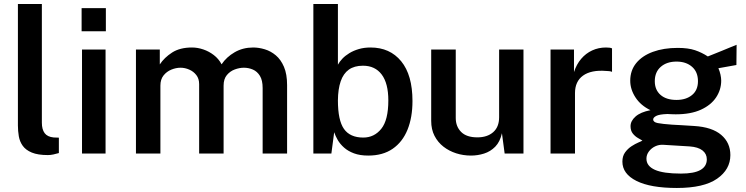

<svg xmlns="http://www.w3.org/2000/svg" viewBox="-20 -763 3709 954"><path d="M218 7.5Q168 7.5 138 -5Q108 -17.5 93 -38.5Q78 -59.5 73.5 -85.8Q69 -112 69 -139.5V-743H188V-153.5Q188 -120 201.8 -101.5Q215.5 -83 246.5 -80L272.5 -79V-2.5Q259 1.5 245 4.5Q231 7.5 218 7.5Z M504.5 -517V0H387.5V-517ZM506 -722.5V-607.5H385.5V-722.5Z M655.5 0V-517H774V-443Q796.5 -477 835.2 -502Q874 -527 934 -527Q961.5 -527 989.8 -517.5Q1018 -508 1042.2 -489.5Q1066.5 -471 1081 -443.5Q1105.5 -480 1146.2 -503.5Q1187 -527 1238 -527Q1266 -527 1295.8 -518Q1325.5 -509 1350.5 -488Q1375.5 -467 1391 -430.8Q1406.5 -394.5 1406.5 -340V0H1285V-325.5Q1285 -364 1271.5 -386Q1258 -408 1236.8 -417.2Q1215.5 -426.5 1191.5 -426.5Q1170 -426.5 1146.8 -418Q1123.5 -409.5 1107.2 -390Q1091 -370.5 1091 -337.5V0H969.5V-345Q969.5 -372 955.5 -390Q941.5 -408 920.2 -417.2Q899 -426.5 877 -426.5Q854.5 -426.5 831.2 -417Q808 -407.5 792.5 -388Q777 -368.5 777 -337.5V0Z M1810 10Q1768.5 10 1739 -1Q1709.5 -12 1689.8 -29.5Q1670 -47 1658.2 -67.2Q1646.5 -87.5 1640.5 -106L1626.5 0H1537V-743H1659V-441.5Q1667 -456.5 1681.2 -471.5Q1695.5 -486.5 1716 -499Q1736.5 -511.5 1762.8 -519.2Q1789 -527 1821 -527Q1917.5 -527 1973.5 -458.5Q2029.5 -390 2029.5 -261Q2029.5 -179.5 2004.8 -118.5Q1980 -57.5 1931.2 -23.8Q1882.5 10 1810 10ZM1785 -79.5Q1839.5 -79.5 1874.5 -123Q1909.5 -166.5 1909.5 -264Q1909.5 -349 1876.5 -392.8Q1843.5 -436.5 1783.5 -436.5Q1740.5 -436.5 1713.2 -417Q1686 -397.5 1672.8 -359Q1659.5 -320.5 1659 -264Q1659 -165 1689.2 -122.2Q1719.5 -79.5 1785 -79.5Z M2320 10Q2282 10 2246.8 -1.2Q2211.5 -12.5 2183.5 -34.2Q2155.5 -56 2139 -88Q2122.5 -120 2122.5 -162.5V-517H2244.5V-176.5Q2244.5 -134.5 2271.2 -107.5Q2298 -80.5 2352 -80.5Q2401 -80.5 2430.5 -106.2Q2460 -132 2460 -180.5V-517H2581V0H2487.5L2474 -101Q2464.5 -58.5 2440.8 -34.2Q2417 -10 2385.2 0Q2353.5 10 2320 10Z M2715.5 0V-517H2832V-405Q2844.5 -443.5 2867.8 -470.8Q2891 -498 2922.5 -512.5Q2954 -527 2991 -527Q3000 -527 3008.5 -526Q3017 -525 3021 -522.5V-406Q3015.5 -408.5 3006.8 -409.5Q2998 -410.5 2991.5 -410.5Q2954 -413.5 2925.2 -407.5Q2896.5 -401.5 2876.8 -387.2Q2857 -373 2847 -351.2Q2837 -329.5 2837 -300.5V0Z M3343 171Q3212.5 171 3142.5 136Q3072.5 101 3072.5 40Q3072.5 12.5 3086 -6Q3099.5 -24.5 3118 -36.5Q3136.5 -48.5 3152 -55Q3167.5 -61.5 3172 -64.5Q3163.5 -69.5 3149.5 -77.5Q3135.5 -85.5 3124.2 -99.5Q3113 -113.5 3113 -136Q3113 -162 3137.8 -184Q3162.5 -206 3212 -215.5Q3163.5 -239 3137.5 -279Q3111.5 -319 3111.5 -362Q3111.5 -413 3141.2 -449.5Q3171 -486 3224.2 -505.5Q3277.5 -525 3347.5 -525Q3399.5 -525 3433.5 -513.5Q3467.5 -502 3497 -482.5Q3507 -486.5 3525.2 -493.8Q3543.5 -501 3565 -509.8Q3586.5 -518.5 3606.2 -526.8Q3626 -535 3640 -540.5L3639 -440L3549.5 -424Q3556 -409.5 3559.8 -392.5Q3563.5 -375.5 3563.5 -362.5Q3563.5 -317.5 3538.2 -279.2Q3513 -241 3462.8 -218Q3412.5 -195 3337.5 -195Q3330 -195 3317 -195.5Q3304 -196 3296 -196.5Q3255.5 -195 3240.5 -187Q3225.5 -179 3225.5 -169.5Q3225.5 -156 3248 -151.5Q3270.5 -147 3320 -143.5Q3337.5 -142.5 3366 -141Q3394.5 -139.5 3429.5 -137Q3518 -131.5 3563.5 -92.8Q3609 -54 3609 7.5Q3609 79 3543 125Q3477 171 3343 171ZM3363.5 99.5Q3429 99.5 3460.5 81.5Q3492 63.5 3492 28.5Q3492 1.5 3470.5 -15.5Q3449 -32.5 3406.5 -35.5L3276 -43.5Q3254.5 -45 3235.2 -35.8Q3216 -26.5 3204 -10.2Q3192 6 3192 25.5Q3192 62 3234 80.8Q3276 99.5 3363.5 99.5ZM3341.5 -266.5Q3389 -266.5 3418.5 -290.8Q3448 -315 3448 -359.5Q3448 -405.5 3418.5 -431.2Q3389 -457 3341.5 -457Q3293 -457 3263.2 -431Q3233.5 -405 3233.5 -359.5Q3233.5 -316.5 3262 -291.5Q3290.5 -266.5 3341.5 -266.5Z"/></svg>

Font: Public Sans SemiBold
Style: Regular
Weight: 600
Designer: The Public Sans Project Authors: Dan O. Williams and USWDS (Libre Franklin designed by Pablo Impallari and Rodrigo Fuenz
Version: Version 1.007